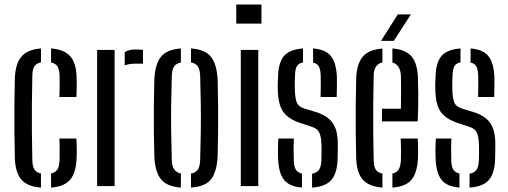

<svg xmlns="http://www.w3.org/2000/svg" viewBox="-20 -820 2238 846"><path d="M45.5 -121.5Q44 -171.5 43.5 -235Q43 -298.5 43.5 -362.2Q44 -426 45.5 -477.5Q48.5 -541 75.2 -571.5Q102 -602 160.5 -606.5V-545Q140.5 -541 131.8 -528Q123 -515 122.5 -487.5Q121 -419 120.5 -359.8Q120 -300.5 120.5 -241.5Q121 -182.5 122.5 -114.5Q123 -86.5 131.8 -73Q140.5 -59.5 160.5 -55.5V6.5Q101 2 74.5 -28.2Q48 -58.5 45.5 -121.5ZM241.5 -392.5Q243 -416 242.8 -443.2Q242.5 -470.5 242.5 -487.5Q241.5 -515 232.8 -528Q224 -541 205 -544.5V-606.5Q263 -602 289.5 -572Q316 -542 317.5 -480Q318 -461 318 -436.8Q318 -412.5 316.5 -392.5ZM205 6.5V-55.5Q224 -59.5 232.8 -73Q241.5 -86.5 242.5 -114.5Q242.5 -132.5 242.8 -156.5Q243 -180.5 241.5 -209.5H316.5Q318 -189 318.2 -165Q318.5 -141 317.5 -121.5Q315 -58.5 288.8 -28Q262.5 2.5 205 6.5Z M529.5 -532V-589.5Q546.5 -602 577 -602Q585.5 -602 594.8 -601.5Q604 -601 610 -600.5V-539.5H578Q548.5 -539.5 529.5 -532ZM408 0V-600H485V0Z M660 -131.5Q658.5 -181.5 658 -240.2Q657.5 -299 658 -358.2Q658.5 -417.5 660 -468.5Q663 -537 689 -569.5Q715 -602 777 -606.5V-544.5Q756 -540.5 746.8 -526.8Q737.5 -513 737 -485Q735 -417.5 734.2 -358.8Q733.5 -300 734.2 -241Q735 -182 737 -115Q738 -63 777 -55.5V6.5Q715 2 689 -30.5Q663 -63 660 -131.5ZM821.5 6.5V-55Q842.5 -59 851.8 -73Q861 -87 862 -115Q864 -182.5 864.8 -241.2Q865.5 -300 864.8 -358.8Q864 -417.5 862 -485Q861 -513.5 851.8 -527.2Q842.5 -541 821.5 -545V-606.5Q884.5 -602 910 -569.2Q935.5 -536.5 939 -468.5Q940.5 -418.5 941 -359.8Q941.5 -301 941 -241.8Q940.5 -182.5 939 -131.5Q935.5 -63 910 -30.2Q884.5 2.5 821.5 6.5Z M1021 -716V-800H1132V-716ZM1041 0V-600H1118V0Z M1355 6.5V-54.5Q1376.5 -58.5 1385.8 -72Q1395 -85.5 1396 -114.5Q1396.5 -136 1396.8 -149Q1397 -162 1396.5 -181.5Q1395.5 -216 1387.5 -234.5Q1379.5 -253 1355 -261L1305 -277.5Q1251 -295 1228.2 -326.8Q1205.5 -358.5 1204 -424.5Q1203.5 -438.5 1203.8 -450.8Q1204 -463 1205 -477Q1205.5 -541 1229.8 -571.5Q1254 -602 1315 -606.5V-545Q1295.5 -541.5 1288 -528.2Q1280.5 -515 1280 -487.5Q1279 -470.5 1278.8 -459.2Q1278.5 -448 1279 -430Q1279.5 -394.5 1286 -372.8Q1292.5 -351 1321.5 -341.5L1368 -327.5Q1419 -313 1443.8 -281Q1468.5 -249 1468.5 -185Q1468.5 -169.5 1468.2 -152.2Q1468 -135 1467.5 -120Q1466 -57.5 1440.5 -27.5Q1415 2.5 1355 6.5ZM1392.5 -392.5Q1393.5 -416 1393.5 -443.2Q1393.5 -470.5 1393 -487.5Q1392 -514.5 1384.8 -527.5Q1377.5 -540.5 1359.5 -544.5V-606.5Q1415.5 -602 1438.8 -572Q1462 -542 1464.5 -480Q1464.5 -461 1464.5 -436.8Q1464.5 -412.5 1463.5 -392.5ZM1205.5 -121.5Q1204.5 -141 1204.8 -165Q1205 -189 1206.5 -209.5H1275Q1273.5 -180.5 1273.8 -156.5Q1274 -132.5 1274.5 -114.5Q1275 -86.5 1283.2 -73Q1291.5 -59.5 1310.5 -55.5V6.5Q1254.5 2 1231 -28.2Q1207.5 -58.5 1205.5 -121.5Z M1663 -285V-341H1746.5Q1747.5 -390.5 1747.2 -430Q1747 -469.5 1746.5 -487.5Q1743 -536 1709 -544.5V-606.5Q1766.5 -602 1792.5 -572.2Q1818.5 -542.5 1821.5 -480Q1822.5 -457.5 1823 -403.5Q1823.5 -349.5 1820.5 -285ZM1549.5 -121.5Q1548 -171.5 1547.5 -235Q1547 -298.5 1547.5 -362.2Q1548 -426 1549.5 -477.5Q1552.5 -541 1579.5 -571.5Q1606.5 -602 1665 -606V-545Q1627.5 -536.5 1626.5 -487.5Q1625 -419 1624.5 -360Q1624 -301 1624.5 -242Q1625 -183 1626.5 -114.5Q1627 -86 1635.8 -72.5Q1644.5 -59 1665 -55.5V6.5Q1605.5 2 1578.8 -28.2Q1552 -58.5 1549.5 -121.5ZM1709 6.5V-55.5Q1728 -59.5 1736.5 -73Q1745 -86.5 1746.5 -114.5Q1747 -132.5 1747 -156.2Q1747 -180 1745.5 -209.5H1820.5Q1822 -189 1822.2 -165Q1822.5 -141 1821.5 -121.5Q1818.5 -58 1793 -27.8Q1767.5 2.5 1709 6.5ZM1659 -640 1732.5 -756.5H1790.5L1715 -640Z M2049 6.5V-54.5Q2070.5 -58.5 2079.8 -72Q2089 -85.5 2090 -114.5Q2090.5 -136 2090.8 -149Q2091 -162 2090.5 -181.5Q2089.5 -216 2081.5 -234.5Q2073.5 -253 2049 -261L1999 -277.5Q1945 -295 1922.2 -326.8Q1899.5 -358.5 1898 -424.5Q1897.5 -438.5 1897.8 -450.8Q1898 -463 1899 -477Q1899.5 -541 1923.8 -571.5Q1948 -602 2009 -606.5V-545Q1989.5 -541.5 1982 -528.2Q1974.5 -515 1974 -487.5Q1973 -470.5 1972.8 -459.2Q1972.5 -448 1973 -430Q1973.5 -394.5 1980 -372.8Q1986.5 -351 2015.5 -341.5L2062 -327.5Q2113 -313 2137.8 -281Q2162.5 -249 2162.5 -185Q2162.5 -169.5 2162.2 -152.2Q2162 -135 2161.5 -120Q2160 -57.5 2134.5 -27.5Q2109 2.5 2049 6.5ZM2086.5 -392.5Q2087.5 -416 2087.5 -443.2Q2087.5 -470.5 2087 -487.5Q2086 -514.5 2078.8 -527.5Q2071.5 -540.5 2053.5 -544.5V-606.5Q2109.5 -602 2132.8 -572Q2156 -542 2158.5 -480Q2158.5 -461 2158.5 -436.8Q2158.5 -412.5 2157.5 -392.5ZM1899.5 -121.5Q1898.5 -141 1898.8 -165Q1899 -189 1900.5 -209.5H1969Q1967.5 -180.5 1967.8 -156.5Q1968 -132.5 1968.5 -114.5Q1969 -86.5 1977.2 -73Q1985.5 -59.5 2004.5 -55.5V6.5Q1948.5 2 1925 -28.2Q1901.5 -58.5 1899.5 -121.5Z"/></svg>

Font: Big Shoulders Stencil Display Medium
Style: Regular
Weight: 500
Designer: Patric King
Foundry: XO Type Co
Version: Version 1.000